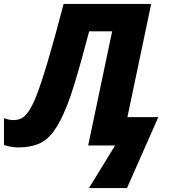

<svg xmlns="http://www.w3.org/2000/svg" viewBox="-57 -734 855 969"><path d="M392 215 524 0H388L509 -576H393Q376 -510 356 -438.5Q336 -367 317 -305Q298 -243 283 -206Q250 -121 216 -74Q182 -27 139 -8.5Q96 10 36 10Q16 10 -2 6.5Q-20 3 -37 -2V-138Q-24 -133 -13 -130.5Q-2 -128 13 -128Q31 -128 48.5 -135.5Q66 -143 85 -168.5Q104 -194 126 -249Q176 -376 264 -714H706L586 -143H742L584 215Z"/></svg>

Font: Noto Sans ExtraBold
Style: Italic
Weight: 800
Italic angle: -12°
Designer: Monotype Design Team
Foundry: Monotype Imaging Inc.
Version: Version 2.013; ttfautohint (v1.8.4.7-5d5b)